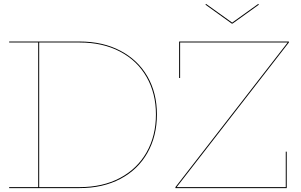

<svg xmlns="http://www.w3.org/2000/svg" viewBox="-20 -965 1545 985"><path d="M785 -378Q785 -267 736.5 -181Q688 -95 598 -47.5Q508 0 388 0H27V-5H176V-747H27V-752H388Q508 -752 598 -704.5Q688 -657 736.5 -572.5Q785 -488 785 -378ZM780 -378Q780 -486 732 -570Q684 -654 595.5 -700.5Q507 -747 388 -747H181V-5H388Q507 -5 595.5 -52Q684 -99 732 -183.5Q780 -268 780 -378ZM887 -6V-5H1446V-187H1451V0H880V-5L1455 -746V-747H904V-565H899V-752H1462V-747ZM1169 -844 1034 -941 1037 -945 1171 -849 1305 -945 1308 -941 1173 -844Z"/></svg>

Font: Hepta Slab Hairline
Style: Regular
Weight: 400
Designer: Michael LaGattuta
Foundry: Michael LaGattuta
Version: Version 1.100; ttfautohint (v1.8) -l 8 -r 50 -G 200 -x 14 -D